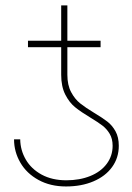

<svg xmlns="http://www.w3.org/2000/svg" viewBox="-20 -671 481 700"><path d="M309.6 -242.2Q275.4 -262.7 254.2 -279.8Q232.9 -296.9 218 -326.2Q203.1 -355.5 203.1 -398.4V-651.4H225.6V-398.4Q225.6 -360.8 239.3 -335.2Q252.9 -309.6 272.2 -294.2Q291.5 -278.8 323.7 -259.3Q354 -241.2 371.6 -227.5Q389.2 -213.9 401.1 -192.4Q413.1 -170.9 413.1 -139.6Q413.1 -95.7 388.7 -62Q364.3 -28.3 320.6 -9.8Q276.9 8.8 220.7 8.8Q163.6 8.8 120.4 -14.9Q77.1 -38.6 54.2 -78.1Q31.2 -117.7 31.2 -163.1H53.7Q54.2 -123.5 74 -89.4Q93.8 -55.2 131.8 -34.4Q169.9 -13.7 221.7 -13.7Q270.5 -13.7 309.1 -29.3Q347.7 -44.9 369.1 -73.7Q390.6 -102.5 390.6 -139.6Q390.6 -165 379.9 -183.1Q369.1 -201.2 353.5 -213.1Q337.9 -225.1 309.6 -242.2ZM346.7 -499H82V-522.5H346.7Z"/></svg>

Font: Intratopia Thin
Style: Regular
Weight: 100
Designer: Rasmus Andersson
Foundry: rsms
Version: Version 3.000;Glyphs 3.2.3 (3260)